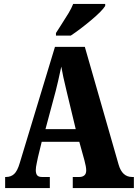

<svg xmlns="http://www.w3.org/2000/svg" viewBox="-20 -951 697 971"><path d="M6 -56H11Q35 -56 51.5 -71Q68 -86 80 -127L258 -714H409L580 -118Q598 -56 648 -56H657V0H348V-56H382Q397 -56 406.5 -64Q416 -72 416 -89Q416 -107 407 -140L381 -234H191L172 -156Q171 -149 166 -127Q161 -105 161 -91Q161 -73 168 -64.5Q175 -56 192 -56H232V0H6ZM363 -298 317 -489Q297 -571 290 -614Q272 -530 262 -492L210 -298ZM263 -784Q264 -785 288 -823Q312 -860 327 -885Q342 -910 350 -931H512V-921Q497 -896 441 -849Q385 -802 338 -771H263Z"/></svg>

Font: Noto Serif CondBlack
Style: Regular
Weight: 900
Width: 3
Designer: Monotype Design Team
Foundry: Monotype Imaging Inc.
Version: Version 1.001